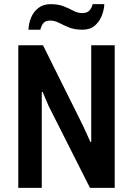

<svg xmlns="http://www.w3.org/2000/svg" viewBox="-20 -904 640 924"><path d="M68 0V-686H187L380 -298L415 -221H419V-686H532V0H413L214 -394L185 -462L181 -461V0ZM117 -761Q118 -791 129.5 -819Q141 -847 164.5 -865.5Q188 -884 223 -884Q261 -884 287 -873.5Q313 -863 333.5 -852Q354 -841 376 -841Q398 -841 409.5 -852.5Q421 -864 426 -884H482Q481 -856 469.5 -827.5Q458 -799 435.5 -780Q413 -761 377 -761Q339 -761 312 -772Q285 -783 264 -794Q243 -805 220 -805Q201 -805 190.5 -794.5Q180 -784 174 -761Z"/></svg>

Font: Chivo Mono Medium
Style: Regular
Weight: 500
Monospace: yes
Designer: Hector Gatti
Foundry: Omnibus-Type
Version: Version 1.008